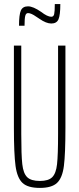

<svg xmlns="http://www.w3.org/2000/svg" viewBox="-20 -911 388 939"><path d="M48 -286V-688H84V-256Q84 -153 89 -108Q94 -63 113 -44.5Q132 -26 175 -26Q217 -26 235.5 -44.5Q254 -63 259 -108Q264 -153 264 -256V-688H300V-286Q300 -158 292.5 -99.5Q285 -41 259 -16.5Q233 8 175 8Q116 8 90 -16.5Q64 -41 56 -99.5Q48 -158 48 -286ZM117 -880Q142 -880 181 -853Q212 -829 231 -829Q242 -829 245 -842Q248 -855 248 -891H275Q275 -837 266 -816.5Q257 -796 231 -796Q206 -796 173 -819Q169 -821 157 -829.5Q145 -838 135 -842.5Q125 -847 117 -847Q107 -847 103.5 -833.5Q100 -820 100 -785H73Q73 -839 82 -859.5Q91 -880 117 -880Z"/></svg>

Font: Saira Ultra Condensed Thin
Style: Regular
Weight: 100
Width: 1
Designer: Hector Gatti with collaboration of the Omnibus-Type team
Foundry: Omnibus-Type
Version: Version 1.001; ttfautohint (v1.8)